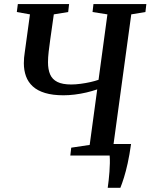

<svg xmlns="http://www.w3.org/2000/svg" viewBox="-20 -763 738 942"><path d="M508.5 158.5Q511 141.5 513.2 121.2Q515.5 101 517 79.8Q518.5 58.5 519 38.2Q519.5 18 518 0L471 -56.5H623Q615.5 -3 606.5 37.8Q597.5 78.5 588.2 108Q579 137.5 570.5 158.5ZM325 0 329.5 -38.5 420 -52 457 -324.5Q432.5 -316 403.8 -309.2Q375 -302.5 346.2 -299Q317.5 -295.5 291.5 -295.5Q238.5 -295.5 201.2 -306.8Q164 -318 141 -339Q118 -360 107.5 -389Q97 -418 97 -453Q97 -466.5 98.2 -480.2Q99.5 -494 101.5 -506.5L127 -692.5L62.5 -704L67.5 -743H319L314.5 -704L244 -692.5L226.5 -569Q222 -538 218.8 -509.5Q215.5 -481 215.5 -457.5Q215.5 -422 226 -397.8Q236.5 -373.5 261.5 -361Q286.5 -348.5 329.5 -348.5Q350.5 -348.5 375.2 -351.8Q400 -355 423.2 -360.2Q446.5 -365.5 463.5 -371.5L507 -692.5L434 -704L438.5 -743H698L693.5 -704L624 -692.5L536.5 -52L608 -38L604.5 0Z"/></svg>

Font: Merriweather 48pt Medium
Style: Italic
Weight: 500
Italic angle: -7.8°
Version: Version 2.101